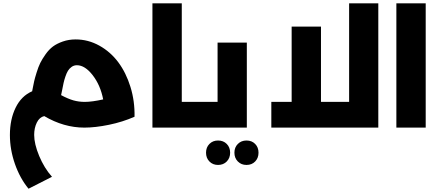

<svg xmlns="http://www.w3.org/2000/svg" viewBox="-20 -773 2671 1163"><path d="M152.8 370.1Q100.6 306.6 70.3 219.7Q40 132.8 40 44.9Q40 -49.8 74.7 -120.8Q109.4 -191.9 174.8 -220.2Q175.8 -224.6 177.7 -235.4Q183.1 -263.7 187 -281.2Q190.9 -298.8 201.7 -333.5Q212.4 -368.2 223.9 -391.6Q235.4 -415 256.1 -444.3Q276.9 -473.6 301 -491.5Q325.2 -509.3 360.8 -521.7Q396.5 -534.2 438 -534.2Q514.2 -534.2 581.8 -496.6Q649.4 -459 696.5 -395.8Q743.7 -332.5 770.3 -246.3Q796.9 -160.2 794.9 -65.9Q723.1 -34.2 640.1 -17.1Q557.1 0 491.2 0Q366.2 0 248 -69.8Q218.8 -63 202.9 -30.3Q187 2.4 187 43.9Q187 99.1 217.5 172.1Q248 245.1 294.9 297.9ZM493.2 -155.8Q537.6 -155.8 605 -170.9Q588.4 -256.8 541.5 -317.4Q494.6 -377.9 445.8 -377.9Q428.2 -377.9 414.3 -368.2Q400.4 -358.4 391.8 -344.5Q383.3 -330.6 376 -308.8Q368.7 -287.1 365 -270Q361.3 -252.9 356.9 -229.7Q352.5 -206.5 350.1 -196.8Q392.1 -174.3 424.8 -165Q457.5 -155.8 493.2 -155.8Z M1190.9 -155.8Q1210.9 -155.8 1210.9 -79.1Q1210.9 0 1190.9 0H903.3V-752.9H1081.1V-155.8Z M1475.1 -515.1V0H1190.9Q1170.9 0 1170.9 -79.1Q1170.9 -155.8 1190.9 -155.8H1297.9V-515.1ZM1300.8 78.1Q1333 78.1 1353.5 98.9Q1374 119.6 1374 151.9Q1374 184.1 1353.5 205.1Q1333 226.1 1300.8 226.1Q1269 226.1 1248.5 205.1Q1228 184.1 1228 151.9Q1228 119.6 1248.5 98.9Q1269 78.1 1300.8 78.1ZM1473.1 78.1Q1505.4 78.1 1525.6 98.9Q1545.9 119.6 1545.9 151.9Q1545.9 184.1 1525.6 205.1Q1505.4 226.1 1473.1 226.1Q1441.4 226.1 1420.7 205.1Q1399.9 184.1 1399.9 151.9Q1399.9 119.6 1420.7 98.9Q1441.4 78.1 1473.1 78.1Z M2094.7 -752.9H2271.5V0H1623.5V-155.8H1746.6V-611.8H1924.3V-155.8H2094.7Z M2380.9 0V-752.9H2558.6V0Z"/></svg>

Font: Montserrat-Arabic
Style: Bold
Weight: 700
Designer: Mohamed Gaber
Foundry: Kief Type Foundry
Version: Version 5.008;PS 005.008;hotconv 1.0.88;makeotf.lib2.5.64775